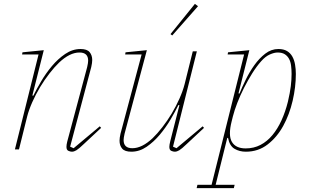

<svg xmlns="http://www.w3.org/2000/svg" viewBox="-20 -771 1598 991"><path d="M351 12Q343 12 333 7.5Q323 3 323 -13Q323 -24 327 -40L430 -425Q435 -447 435 -458Q435 -500 390 -500Q340 -500 285 -448Q261 -425 235 -391.5Q209 -358 186.5 -320.5Q164 -283 146.5 -243.5Q129 -204 120 -169L78 0H57L179 -490H94L96 -501L206 -512L147 -278L152 -277Q168 -310 192.5 -351.5Q217 -393 248 -430Q279 -467 316.5 -492.5Q354 -518 396 -518Q429 -518 442.5 -502Q456 -486 456 -461Q456 -447 451 -425L342 -14L360 -6L495 -119L502 -111L413 -28Q387 -3 374.5 4.5Q362 12 351 12Z M658 12Q624 12 610.5 -4Q597 -20 597 -45Q597 -59 602 -81L711 -490H626L628 -501L738 -512L623 -81Q618 -59 618 -48Q618 -6 663 -6Q713 -6 768 -58Q792 -81 818 -114.5Q844 -148 866.5 -185.5Q889 -223 906.5 -262.5Q924 -302 933 -337L975 -506H996L873 -14L891 -6L1026 -119L1033 -111L944 -28Q918 -3 905.5 4.5Q893 12 882 12Q874 12 864 7.5Q854 3 854 -13Q854 -23 859 -43L906 -228L901 -229Q885 -196 860.5 -154.5Q836 -113 805 -76Q774 -39 737 -13.5Q700 12 658 12ZM860 -595 986 -751 1002 -739 869 -588Z M999 183H1072L1240 -490H1155L1157 -501L1267 -512L1211 -289L1216 -288Q1229 -320 1248.5 -360Q1268 -400 1293 -435Q1318 -470 1349 -494Q1380 -518 1417 -518Q1444 -518 1461.5 -507.5Q1479 -497 1489 -479Q1499 -461 1503 -437.5Q1507 -414 1507 -389Q1507 -322 1490.5 -251Q1474 -180 1442 -121.5Q1410 -63 1361.5 -25.5Q1313 12 1249 12Q1216 12 1190.5 -3Q1165 -18 1157 -59H1153L1093 183H1191L1187 200H995ZM1248 -5Q1290 -5 1324.5 -23Q1359 -41 1386 -73.5Q1413 -106 1433 -150Q1453 -194 1466 -246Q1477 -293 1481 -326.5Q1485 -360 1485 -389Q1485 -411 1482.5 -431.5Q1480 -452 1472 -467Q1464 -482 1450 -491Q1436 -500 1413 -500Q1396 -500 1373 -490Q1350 -480 1328 -455Q1304 -428 1281.5 -392Q1259 -356 1239.5 -317.5Q1220 -279 1205 -240.5Q1190 -202 1182 -170L1176 -146Q1157 -72 1177 -38.5Q1197 -5 1248 -5Z"/></svg>

Font: IBM Plex Serif Thin
Style: Italic
Weight: 100
Italic angle: -14°
Designer: Mike Abbink, Paul van der Laan, Pieter van Rosmalen
Foundry: Bold Monday
Version: Version 3.001